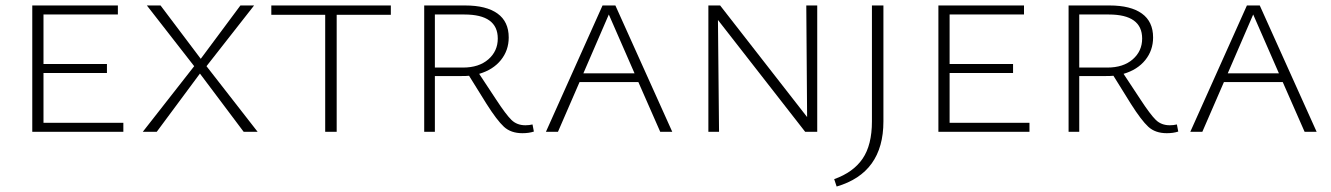

<svg xmlns="http://www.w3.org/2000/svg" viewBox="-20 -482 4868 702"><path d="M139 -33H431V0H98V-462H411V-429H139V-248H371V-215H139Z M922 0H871L711 -213L553 0H502L690 -240L517 -462H567L714 -267L859 -462H909L735 -240Z M1409 -462V-428H1211V0H1169V-428H972V-462Z M1927 -27 1932 -1Q1914 5 1890 5Q1848 5 1822.5 -18.5Q1797 -42 1759 -102L1695 -205Q1686 -204 1668 -204H1570V0H1531V-462H1681Q1758 -462 1799 -432.5Q1840 -403 1840 -345Q1840 -298 1811.5 -262.5Q1783 -227 1732 -212L1794 -118Q1830 -63 1850 -43.5Q1870 -24 1901 -24Q1915 -24 1927 -27ZM1570 -235H1673Q1731 -235 1765.5 -265Q1800 -295 1800 -341Q1800 -429 1678 -429H1570Z M2394 0 2314 -182H2099L2020 0H1976L2183 -462H2230L2438 0ZM2113 -214H2300L2206 -429Z M2928 -462H2968V0H2924L2605 -409L2609 0H2570V-462H2613L2931 -54Z M3039 200 3030 173Q3100 148 3134 98Q3168 48 3168 -38V-462H3210V-38Q3210 150 3039 200Z M3452 -33H3744V0H3411V-462H3724V-429H3452V-248H3684V-215H3452Z M4283 -27 4288 -1Q4270 5 4246 5Q4204 5 4178.5 -18.5Q4153 -42 4115 -102L4051 -205Q4042 -204 4024 -204H3926V0H3887V-462H4037Q4114 -462 4155 -432.5Q4196 -403 4196 -345Q4196 -298 4167.5 -262.5Q4139 -227 4088 -212L4150 -118Q4186 -63 4206 -43.5Q4226 -24 4257 -24Q4271 -24 4283 -27ZM3926 -235H4029Q4087 -235 4121.5 -265Q4156 -295 4156 -341Q4156 -429 4034 -429H3926Z M4750 0 4670 -182H4455L4376 0H4332L4539 -462H4586L4794 0ZM4469 -214H4656L4562 -429Z"/></svg>

Font: EauTestSC Light
Style: Regular
Weight: 300
Designer: Christian Thalmann (Catharsis Fonts)
Version: Version 0.001;PS 000.001;hotconv 1.0.88;makeotf.lib2.5.64775